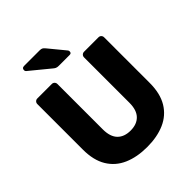

<svg xmlns="http://www.w3.org/2000/svg" viewBox="-246 -1056 1216 1216"><g transform="rotate(-45 362.5 -447.5)"><path d="M363.5 10Q273.1 10 205.6 -19.4Q138.1 -48.8 100.9 -110.1Q63.6 -171.5 63.6 -266.6V-674.5Q63.6 -685.5 70.9 -692.8Q78.1 -700 88.8 -700H218Q229 -700 236.2 -692.8Q243.5 -685.5 243.5 -674.5V-268Q243.5 -202.9 274.7 -170.5Q306 -138.1 362.9 -138.1Q419.4 -138.1 450.6 -170.5Q481.9 -202.9 481.9 -268V-674.5Q481.9 -685.5 489.3 -692.8Q496.8 -700 507.4 -700H636.6Q647.2 -700 654.5 -692.8Q661.7 -685.5 661.7 -674.5V-266.6Q661.7 -171.5 624.7 -110.1Q587.6 -48.8 520.6 -19.4Q453.6 10 363.5 10ZM331.1 -750Q317.4 -750 309.3 -753.7Q301.3 -757.4 293.3 -764.4L160.5 -873.4Q155.5 -878.4 155.5 -885.4Q155.5 -905 174.5 -905H314.2Q326.7 -905 334.1 -901.6Q341.4 -898.2 351.2 -886.4L439.6 -779Q444.6 -774 444.6 -766Q444.6 -750 428.6 -750Z"/></g></svg>

Font: Rubik Light
Style: Regular
Weight: 300
Designer: Hubert and Fischer
Foundry: Hubert and Fischer
Version: Version 2.300;gftools[0.9.30]